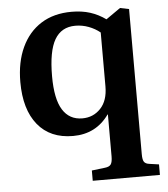

<svg xmlns="http://www.w3.org/2000/svg" viewBox="-53 -574 733 837"><g transform="rotate(-5 313.5 -155.0)"><path d="M319 216V171L377 164Q396 162 403 152Q410 142 410 117V-65L409 -67Q352 14 251 14Q151 14 96.5 -53Q42 -120 42 -240Q42 -327 72 -391.5Q102 -456 157.5 -491Q213 -526 291 -526Q336 -526 372 -514.5Q408 -503 440 -480L503 -524L542 -516V119Q542 144 548.5 153Q555 162 571 164L613 170V216ZM298 -59Q346 -59 378 -93Q410 -127 410 -189V-425Q388 -443 360 -453.5Q332 -464 302 -464Q241 -464 211.5 -413.5Q182 -363 182 -253Q182 -154 211.5 -106.5Q241 -59 298 -59Z"/></g></svg>

Font: Literata 36pt SemiBold
Style: Regular
Weight: 600
Designer: Latin by Veronika Burian and Jose Scaglione. Greek by Irene Vlachou. Cyrillic by Vera Evstafieva.
Foundry: TypeTogether
Version: Version 3.002